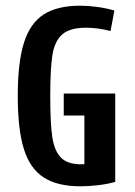

<svg xmlns="http://www.w3.org/2000/svg" viewBox="-20 -652 478 681"><path d="M43 -311.5Q43 -430.7 64.8 -500Q86.5 -569.3 134.8 -600.6Q183 -631.8 265 -631.8Q292 -631.8 324.7 -627.4Q357.4 -623 385.7 -614.7L372.1 -542Q326.3 -553.7 285.1 -553.7Q227.6 -553.7 200.7 -529.8Q173.8 -505.9 166 -457.3Q158.2 -408.7 158.2 -311.5Q158.2 -214.4 165.5 -165.8Q172.9 -117.2 195.9 -93.3Q219 -69.3 268.3 -69.3Q303.7 -69.3 372.1 -81.1L388.7 -6.8Q361.2 1 327.6 4.9Q293.9 8.8 265.8 8.8Q183.6 8.8 135.1 -22.5Q86.7 -53.7 64.8 -123Q43 -192.4 43 -311.5ZM279.3 -242.2H206.1V-320.3H388.7V-6.8H279.3Z"/></svg>

Font: Sudo Var
Style: Regular
Weight: 400
Monospace: yes
Designer: Jens Kutilek
Foundry: Jens Kutilek
Version: Version 0.065;FEAKit 1.0